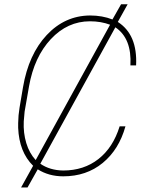

<svg xmlns="http://www.w3.org/2000/svg" viewBox="-20 -791 673 872"><path d="M549.8 -217.3Q520.5 -111.8 446.5 -51Q372.6 9.8 267.1 9.8Q201.7 9.8 151.4 -22L105 60.5H75.7L130.4 -38.1Q66.9 -100.6 62.5 -210.4V-231.9Q63 -267.6 68.8 -302.2L84.5 -395Q109.9 -543.9 192.1 -631.8Q274.4 -719.7 388.7 -720.7Q444.8 -720.7 490.7 -702.6L529.8 -771.5H559.6L515.1 -691.4Q605 -633.8 598.1 -494.1H572.3Q579.1 -616.7 503.9 -667L163.1 -47.4Q206.1 -17.6 266.6 -16.6Q360.8 -16.6 427.2 -68.8Q493.7 -121.1 523.4 -217.3ZM87.9 -239.7Q85.4 -187 99.4 -141.1Q113.3 -95.2 142.1 -64L480 -678.7Q438.5 -694.3 388.7 -694.3Q286.6 -694.3 210.9 -613.3Q135.3 -532.2 111.8 -398.9L91.8 -284.2Z"/></svg>

Font: Roboto Thin
Style: Italic
Weight: 250
Italic angle: -12°
Designer: Google
Version: Version 2.134; 2016